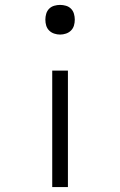

<svg xmlns="http://www.w3.org/2000/svg" viewBox="-20 -548 490 783"><path d="M225 -407Q213 -407 201 -411Q189 -415 180.5 -423.5Q172 -432 168.5 -443.5Q165 -455 165 -468Q165 -480 168.5 -492Q172 -504 180.5 -512.5Q189 -521 201 -524.5Q213 -528 225 -528Q237 -528 249 -524.5Q261 -521 269.5 -512.5Q278 -504 281.5 -492Q285 -480 285 -468Q285 -455 281.5 -443.5Q278 -432 269.5 -423.5Q261 -415 249 -411Q237 -407 225 -407ZM193 215V-260H257V215Z"/></svg>

Font: Iosevka Aile Custom Light
Style: Regular
Weight: 300
Designer: Belleve Invis
Foundry: Belleve Invis
Version: Version 17.0.2; ttfautohint (v1.8.3)